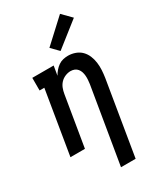

<svg xmlns="http://www.w3.org/2000/svg" viewBox="-240 -867 981 1159"><g transform="rotate(-30 250.0 -288.0)"><path d="M243 205 331 -323Q333 -337 334 -351.5Q335 -366 334 -379.5Q333 -393 329 -406Q325 -419 316.5 -429.5Q308 -440 295.5 -445Q283 -450 269 -450Q250 -450 231 -442Q212 -434 198.5 -419.5Q185 -405 178 -386.5Q171 -368 168 -349L110 0H9L82 -442H49V-530H198L187 -465Q196 -481 208 -495Q220 -509 235 -519.5Q250 -530 267.5 -534Q285 -538 302 -538Q328 -538 352.5 -529Q377 -520 394 -502.5Q411 -485 420.5 -462Q430 -439 433.5 -413.5Q437 -388 435.5 -361.5Q434 -335 430 -309L345 205ZM278 -585 229 -635 387 -781 448 -719Z"/></g></svg>

Font: Iosevka Slab Semibold
Style: Italic
Weight: 600
Italic angle: -9°
Monospace: yes
Designer: Belleve Invis
Foundry: Belleve Invis
Version: Version 11.1.1; ttfautohint (v1.8.3)